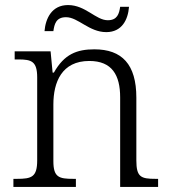

<svg xmlns="http://www.w3.org/2000/svg" viewBox="-20 -739 672 759"><path d="M400 -612C462 -612 486 -661 490 -712H455C451 -685 444 -659 406 -659C359 -659 318 -719 249 -719C184 -719 160 -665 156 -616H191C195 -643 201 -671 241 -671C289 -671 332 -612 400 -612ZM33 0H280V-32H270C213 -32 191 -38 191 -102V-326C191 -414 224 -498 333 -498C423 -498 455 -442 455 -354V0H605V-32H595C537 -32 519 -39 519 -105V-353C519 -485 462 -544 353 -544C284 -544 234 -525 193 -452H188L180 -536H38V-504H53C104 -504 127 -497 127 -433V-105C127 -39 105 -32 47 -32H33Z"/></svg>

Font: Noto Serif Lao Light
Style: Regular
Weight: 300
Designer: Monotype Design Team
Foundry: Monotype Imaging Inc.
Version: Version 2.003